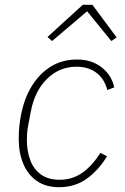

<svg xmlns="http://www.w3.org/2000/svg" viewBox="-20 -768 521 800"><path d="M226 12Q171 12 133.5 -14Q96 -40 77 -85.5Q58 -131 58 -189Q58 -216 60.5 -241.5Q63 -267 68 -291Q81 -358 112.5 -409.5Q144 -461 191.5 -490.5Q239 -520 301 -520Q362 -520 403.5 -487.5Q445 -455 456 -404L427 -393Q415 -440 381.5 -465Q348 -490 299 -490Q227 -490 175.5 -439Q124 -388 108 -301L97 -243Q94 -227 93 -214.5Q92 -202 92 -185Q92 -139 106 -101Q120 -63 150.5 -41Q181 -19 228 -19Q282 -19 323.5 -48.5Q365 -78 398 -131L426 -117Q390 -58 341 -23Q292 12 226 12ZM325 -748H365L466 -612L444 -597L343 -721L197 -597L178 -614Z"/></svg>

Font: IBM Plex Sans ExtraLight
Style: Italic
Weight: 250
Italic angle: -11.31°
Designer: Mike Abbink, Paul van der Laan, Pieter van Rosmalen
Foundry: Bold Monday
Version: Version 3.201